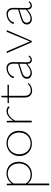

<svg xmlns="http://www.w3.org/2000/svg" viewBox="1136 -1674 827 3140"><g transform="rotate(-90 1550.0 -104.5)"><path d="M474 -211Q474 -150 447 -101Q420 -52 372 -24Q324 4 265 4Q169 4 118 -66V286L90 289V-406L114 -410L117 -325Q182 -412 285 -412Q341 -412 384 -386Q427 -360 450.5 -314.5Q474 -269 474 -211ZM446 -210Q446 -262 425.5 -303Q405 -344 367.5 -367.5Q330 -391 281 -391Q233 -391 191 -368Q149 -345 118 -295V-98Q166 -18 263 -18Q315 -18 357 -42.5Q399 -67 422.5 -111Q446 -155 446 -210Z M568 -201Q568 -261 595.5 -309Q623 -357 671.5 -384.5Q720 -412 780 -412Q837 -412 883 -385.5Q929 -359 955 -312.5Q981 -266 981 -208Q981 -147 954 -99Q927 -51 878.5 -24Q830 3 770 3Q713 3 666.5 -23.5Q620 -50 594 -96.5Q568 -143 568 -201ZM952 -206Q952 -259 929.5 -301.5Q907 -344 867 -367.5Q827 -391 777 -391Q725 -391 684 -366.5Q643 -342 620 -299.5Q597 -257 597 -203Q597 -150 619.5 -107.5Q642 -65 682.5 -41.5Q723 -18 773 -18Q825 -18 866 -42.5Q907 -67 929.5 -110Q952 -153 952 -206Z M1380 -380 1367 -359Q1342 -389 1299 -389Q1216 -389 1146 -271V0H1118V-406L1142 -410L1146 -301Q1179 -355 1219 -383.5Q1259 -412 1305 -412Q1353 -412 1380 -380Z M1762 -49Q1706 7 1638 7Q1586 7 1555.5 -25Q1525 -57 1525 -111V-373H1433L1435 -394L1525 -395L1529 -495L1553 -498V-395L1734 -396L1733 -373H1553V-115Q1553 -67 1576.5 -41Q1600 -15 1643 -15Q1701 -15 1747 -64Z M2212 -43Q2201 -22 2182 -9.5Q2163 3 2139 3Q2110 3 2093 -16Q2076 -35 2075 -72Q1992 3 1924 3Q1884 3 1858 -19.5Q1832 -42 1832 -80Q1832 -113 1854 -136.5Q1876 -160 1926 -175L2077 -222L2078 -293Q2079 -342 2058 -366Q2037 -390 1999 -390Q1955 -390 1915 -363Q1875 -336 1867 -291L1841 -292Q1845 -326 1870.5 -353.5Q1896 -381 1932.5 -396.5Q1969 -412 2005 -412Q2053 -412 2079 -381.5Q2105 -351 2104 -295L2101 -80Q2099 -19 2143 -19Q2157 -19 2171.5 -27.5Q2186 -36 2196 -52ZM1931 -19Q1962 -19 1996 -37Q2030 -55 2075 -93L2077 -202L1934 -155Q1893 -142 1877 -124.5Q1861 -107 1861 -83Q1861 -53 1880.5 -36Q1900 -19 1931 -19Z M2627 -408 2450 0H2428L2251 -408H2280L2441 -28L2598 -408Z M3099 -43Q3088 -22 3069 -9.5Q3050 3 3026 3Q2997 3 2980 -16Q2963 -35 2962 -72Q2879 3 2811 3Q2771 3 2745 -19.5Q2719 -42 2719 -80Q2719 -113 2741 -136.5Q2763 -160 2813 -175L2964 -222L2965 -293Q2966 -342 2945 -366Q2924 -390 2886 -390Q2842 -390 2802 -363Q2762 -336 2754 -291L2728 -292Q2732 -326 2757.5 -353.5Q2783 -381 2819.5 -396.5Q2856 -412 2892 -412Q2940 -412 2966 -381.5Q2992 -351 2991 -295L2988 -80Q2986 -19 3030 -19Q3044 -19 3058.5 -27.5Q3073 -36 3083 -52ZM2818 -19Q2849 -19 2883 -37Q2917 -55 2962 -93L2964 -202L2821 -155Q2780 -142 2764 -124.5Q2748 -107 2748 -83Q2748 -53 2767.5 -36Q2787 -19 2818 -19Z"/></g></svg>

Font: Ysabeau Extralight
Style: Regular
Weight: 200
Designer: Christian Thalmann (Catharsis Fonts)
Version: Version 0.003